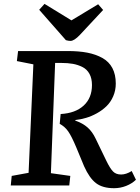

<svg xmlns="http://www.w3.org/2000/svg" viewBox="-20 -966 731 1000"><path d="M184.1 -915 211.9 -945.8 352.1 -859.9 491.2 -943.8 517.1 -914.1 396 -784.2Q366.2 -752.9 347.2 -752.9Q336.9 -752.9 323.2 -756.8ZM295.9 -372.1Q373 -376.5 416 -416.3Q459 -456.1 459 -522.9Q459 -557.6 446 -581.3Q433.1 -605 409.4 -616.9Q385.7 -628.9 359.4 -633.5Q333 -638.2 298.8 -638.2H267.1L245.1 -64L346.2 -49.8L340.8 0H36.1L41 -49.8L128.9 -65.9L153.8 -630.9L67.9 -647.9L74.2 -700.2H332Q390.6 -700.2 434.8 -691.7Q479 -683.1 513.2 -664.1Q547.4 -645 565.2 -611.6Q583 -578.1 583 -530.8Q583 -495.1 569.6 -464.4Q556.2 -433.6 534.4 -412.6Q512.7 -391.6 484.6 -376Q456.5 -360.4 428.2 -352.1Q399.9 -343.8 372.1 -340.8V-337.9Q411.1 -324.2 436 -302.2Q460.9 -280.3 478 -244.1L534.2 -127.9Q553.2 -88.9 568.6 -73Q584 -57.1 610.8 -57.1Q636.7 -57.1 666 -75.2L688 -29.8Q667.5 -9.8 637.2 2.2Q606.9 14.2 574.2 14.2Q514.6 14.2 480.2 -12Q445.8 -38.1 418 -100.1L377.9 -196.8Q353 -256.3 335.2 -281.7Q317.4 -307.1 291 -320.8Z"/></svg>

Font: Literata Book SemiBold
Style: Italic
Weight: 600
Italic angle: -3°
Designer: Latin by Veronika Burian and Jose Scaglione. Greek by Irene Vlachou. Cyrillic by Vera Evstafieva
Foundry: TypeTogether
Version: Version 1.003;PS 001.003;hotconv 1.0.88;makeotf.lib2.5.64775